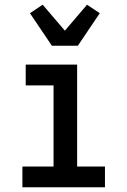

<svg xmlns="http://www.w3.org/2000/svg" viewBox="-20 -794 540 814"><path d="M75 0V-88H207V-432H89V-520H307V-88H425V0ZM200 -600 107 -738 161 -774 255 -664 349 -774 403 -738 310 -600Z"/></svg>

Font: Iosevka Semibold
Style: Regular
Weight: 600
Monospace: yes
Designer: Belleve Invis
Foundry: Belleve Invis
Version: Version 33.2.3; ttfautohint (v1.8.4)